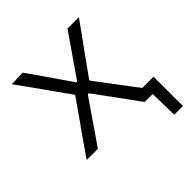

<svg xmlns="http://www.w3.org/2000/svg" viewBox="-174 -626 893 893"><g transform="rotate(-45 273.0 -179.5)"><path d="M31.5 0Q54.5 -33.5 71.8 -58.2Q89 -83 104.2 -104.8Q119.5 -126.5 137.5 -151.5L208 -252.5L140 -347.5Q113 -385.5 90.5 -417.5Q68 -449 34.5 -495.5L108 -498Q133.5 -462 153.5 -433.5Q173 -404.5 195.5 -372.5L252.5 -290H258.5L316 -373Q338 -404.5 357.5 -433Q376.5 -461 400.5 -495.5H475.5Q452.5 -463 436 -440Q419.5 -417 405 -397Q390 -376.5 372 -351.5L301.5 -253L378 -151Q396.5 -126.5 414 -103.5Q431.5 -80.5 451.5 -54H525.5V139H468.5L465.5 0H413Q388.5 -33.5 369 -61Q349 -88 324.5 -121.5L258 -212.5H251.5L191.5 -125.5Q168 -91 148.5 -62.8Q129 -34.5 105 0Z"/></g></svg>

Font: Heraclito Light
Style: Regular
Weight: 300
Designer: Kostas Bartsokas (font) & Cristiano Sobral (main changes)
Foundry: Kostas Bartsokas (font) & Cristiano Sobral (main changes)
Version: Version 1.00;July 8, 2020;FontCreator 13.0.0.2655 64-bit